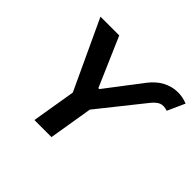

<svg xmlns="http://www.w3.org/2000/svg" viewBox="-167 -951 1166 1166"><g transform="rotate(45 416.5 -368.0)"><path d="M384.8 -395 387.7 -411.6H404.8L402.3 -395ZM94.7 -727.5H255.9L395.5 -404.8L573.7 -638.2Q612.3 -688.5 657 -711.7Q701.7 -734.9 747.1 -735.8Q792.5 -736.8 833.5 -719.7L783.2 -607.9Q750 -619.1 726.3 -610.4Q702.6 -601.6 675.8 -567.9L448.2 -282.7L401.4 0H254.9L301.8 -282.7Z"/></g></svg>

Font: Inter 28pt
Style: Bold Italic
Weight: 700
Italic angle: -9.3988°
Designer: Rasmus Andersson
Foundry: rsms
Version: Version 4.001;git-66647c0bb